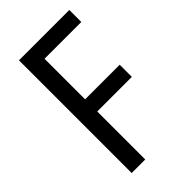

<svg xmlns="http://www.w3.org/2000/svg" viewBox="-219 -787 860 860"><g transform="rotate(-45 211.0 -357.0)"><path d="M166 0V-304H385V-381H166V-638H399V-714H80V0Z"/></g></svg>

Font: Noto Sans Lao UI Cond
Style: Regular
Weight: 400
Width: 3
Designer: Monotype Design Team
Foundry: Monotype Imaging Inc.
Version: Version 2.000